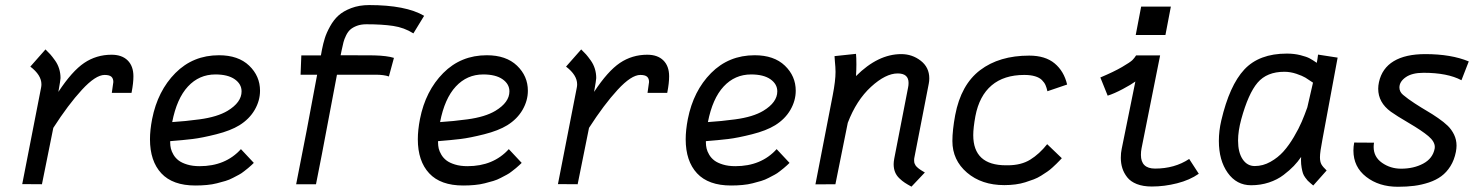

<svg xmlns="http://www.w3.org/2000/svg" viewBox="-20 -712 5733 742"><path d="M205.6 -356.9Q258.3 -437 305.4 -468.8Q352.5 -500.5 411.1 -500.5Q451.2 -500.5 473.4 -478.5Q495.6 -456.5 495.6 -417Q495.6 -391.1 488.8 -356Q488.8 -355.5 488.5 -354.5Q488.3 -353.5 488.3 -353H412.1Q418 -391.6 418 -395Q418 -408.7 410.4 -415.5Q402.8 -422.4 384.3 -422.4Q349.6 -422.4 296.6 -365Q243.7 -307.6 186 -217.8L142.1 0L65.9 -0.5L138.7 -373Q140.1 -379.9 140.1 -386.2Q140.1 -421.9 97.2 -454.6L155.8 -521Q167 -510.3 174.6 -501.7Q182.1 -493.2 192.6 -478.5Q203.1 -463.9 208.5 -446.5Q213.9 -429.2 213.9 -410.2Q213.9 -403.8 205.6 -356.9Z M645.5 -240.2Q678.7 -242.7 697 -244.4Q715.3 -246.1 750.5 -250.7Q785.6 -255.4 812.7 -263.7Q839.8 -272 859.4 -283.7Q913.6 -316.4 913.6 -358.9Q913.6 -387.2 887 -405.8Q860.4 -424.3 812.5 -424.3Q749.5 -424.3 706.3 -377.7Q663.1 -331.1 645.5 -240.2ZM826.2 -498.5Q900.9 -498.5 942.9 -458.3Q984.9 -418 984.9 -361.3Q984.9 -323.2 964.4 -287.6Q943.8 -252 905.3 -228Q871.1 -207 815.9 -193.1Q760.7 -179.2 724.1 -174.8Q687.5 -170.4 637.7 -166.5V-161.1Q637.7 -149.4 640.4 -137.9Q643.1 -126.5 650.6 -113.8Q658.2 -101.1 670.4 -91.8Q682.6 -82.5 703.4 -76.2Q724.1 -69.8 751.5 -69.8Q851.6 -69.8 911.1 -135.7L960.9 -82.5Q960.4 -82 951.7 -73.7Q942.9 -65.4 938.7 -62.3Q934.6 -59.1 923.6 -50.3Q912.6 -41.5 903.6 -36.9Q894.5 -32.2 880.4 -24.7Q866.2 -17.1 851.3 -12.7Q836.4 -8.3 818.4 -3.7Q800.3 1 779.1 2.9Q757.8 4.9 734.9 4.9Q647.5 4.9 603.5 -42.2Q559.6 -89.4 559.6 -173.8Q559.6 -209 567.9 -252Q589.4 -360.8 657.7 -429.7Q726.1 -498.5 826.2 -498.5Z M1577.6 -583Q1542 -605.5 1499.5 -611.8Q1457 -618.2 1396 -618.2Q1375 -618.2 1359.4 -612.3Q1343.8 -606.4 1334.2 -598.1Q1324.7 -589.8 1317.6 -575.4Q1310.5 -561 1307.4 -548.8Q1304.2 -536.6 1300.3 -517.6L1296.4 -498.5Q1312.5 -498.5 1360.1 -498.3Q1407.7 -498 1425.8 -498Q1476.6 -496.6 1502.4 -488.3L1482.9 -416.5Q1463.4 -423.3 1431.2 -423.3H1282.2Q1206.5 -21.5 1201.2 0H1124.5Q1165 -202.1 1205.6 -423.3H1141.6L1144.5 -498H1220.2Q1220.7 -500.5 1221.9 -507.3Q1223.1 -514.2 1224.1 -519.5Q1229 -544.4 1235.4 -564.7Q1241.7 -585 1255.6 -610.1Q1269.5 -635.3 1288.1 -652.1Q1306.6 -668.9 1337.4 -680.7Q1368.2 -692.4 1406.7 -692.4Q1548.3 -692.4 1619.1 -650.9Z M1680.7 -240.2Q1713.9 -242.7 1732.2 -244.4Q1750.5 -246.1 1785.6 -250.7Q1820.8 -255.4 1847.9 -263.7Q1875 -272 1894.5 -283.7Q1948.7 -316.4 1948.7 -358.9Q1948.7 -387.2 1922.1 -405.8Q1895.5 -424.3 1847.7 -424.3Q1784.7 -424.3 1741.5 -377.7Q1698.2 -331.1 1680.7 -240.2ZM1861.3 -498.5Q1936 -498.5 1978 -458.3Q2020 -418 2020 -361.3Q2020 -323.2 1999.5 -287.6Q1979 -252 1940.4 -228Q1906.2 -207 1851.1 -193.1Q1795.9 -179.2 1759.3 -174.8Q1722.7 -170.4 1672.9 -166.5V-161.1Q1672.9 -149.4 1675.5 -137.9Q1678.2 -126.5 1685.8 -113.8Q1693.4 -101.1 1705.6 -91.8Q1717.8 -82.5 1738.5 -76.2Q1759.3 -69.8 1786.6 -69.8Q1886.7 -69.8 1946.3 -135.7L1996.1 -82.5Q1995.6 -82 1986.8 -73.7Q1978 -65.4 1973.9 -62.3Q1969.7 -59.1 1958.7 -50.3Q1947.8 -41.5 1938.7 -36.9Q1929.7 -32.2 1915.5 -24.7Q1901.4 -17.1 1886.5 -12.7Q1871.6 -8.3 1853.5 -3.7Q1835.4 1 1814.2 2.9Q1793 4.9 1770 4.9Q1682.6 4.9 1638.7 -42.2Q1594.7 -89.4 1594.7 -173.8Q1594.7 -209 1603 -252Q1624.5 -360.8 1692.9 -429.7Q1761.2 -498.5 1861.3 -498.5Z M2275.9 -356.9Q2328.6 -437 2375.7 -468.8Q2422.9 -500.5 2481.4 -500.5Q2521.5 -500.5 2543.7 -478.5Q2565.9 -456.5 2565.9 -417Q2565.9 -391.1 2559.1 -356Q2559.1 -355.5 2558.8 -354.5Q2558.6 -353.5 2558.6 -353H2482.4Q2488.3 -391.6 2488.3 -395Q2488.3 -408.7 2480.7 -415.5Q2473.1 -422.4 2454.6 -422.4Q2419.9 -422.4 2366.9 -365Q2314 -307.6 2256.3 -217.8L2212.4 0L2136.2 -0.5L2209 -373Q2210.4 -379.9 2210.4 -386.2Q2210.4 -421.9 2167.5 -454.6L2226.1 -521Q2237.3 -510.3 2244.9 -501.7Q2252.4 -493.2 2262.9 -478.5Q2273.4 -463.9 2278.8 -446.5Q2284.2 -429.2 2284.2 -410.2Q2284.2 -403.8 2275.9 -356.9Z M2715.8 -240.2Q2749 -242.7 2767.3 -244.4Q2785.6 -246.1 2820.8 -250.7Q2856 -255.4 2883.1 -263.7Q2910.2 -272 2929.7 -283.7Q2983.9 -316.4 2983.9 -358.9Q2983.9 -387.2 2957.3 -405.8Q2930.7 -424.3 2882.8 -424.3Q2819.8 -424.3 2776.6 -377.7Q2733.4 -331.1 2715.8 -240.2ZM2896.5 -498.5Q2971.2 -498.5 3013.2 -458.3Q3055.2 -418 3055.2 -361.3Q3055.2 -323.2 3034.7 -287.6Q3014.2 -252 2975.6 -228Q2941.4 -207 2886.2 -193.1Q2831.1 -179.2 2794.4 -174.8Q2757.8 -170.4 2708 -166.5V-161.1Q2708 -149.4 2710.7 -137.9Q2713.4 -126.5 2720.9 -113.8Q2728.5 -101.1 2740.7 -91.8Q2752.9 -82.5 2773.7 -76.2Q2794.4 -69.8 2821.8 -69.8Q2921.9 -69.8 2981.4 -135.7L3031.2 -82.5Q3030.8 -82 3022 -73.7Q3013.2 -65.4 3009 -62.3Q3004.9 -59.1 2993.9 -50.3Q2982.9 -41.5 2973.9 -36.9Q2964.8 -32.2 2950.7 -24.7Q2936.5 -17.1 2921.6 -12.7Q2906.7 -8.3 2888.7 -3.7Q2870.6 1 2849.4 2.9Q2828.1 4.9 2805.2 4.9Q2717.8 4.9 2673.8 -42.2Q2629.9 -89.4 2629.9 -173.8Q2629.9 -209 2638.2 -252Q2659.7 -360.8 2728 -429.7Q2796.4 -498.5 2896.5 -498.5Z M3288.1 -418Q3373 -502.9 3462.9 -502.9Q3505.4 -502.9 3538.3 -477.3Q3571.3 -451.7 3571.3 -409.2Q3571.3 -398.4 3569.3 -388.7L3513.7 -103Q3512.7 -99.1 3512.7 -92.8Q3512.7 -88.9 3513.2 -85.2Q3513.7 -81.5 3515.4 -78.4Q3517.1 -75.2 3518.3 -72.8Q3519.5 -70.3 3522.9 -67.4Q3526.4 -64.5 3527.8 -62.7Q3529.3 -61 3533.9 -58.1Q3538.6 -55.2 3540 -54Q3541.5 -52.7 3547.1 -49.6Q3552.7 -46.4 3554.2 -45.4L3502.4 9.3Q3486.3 0.5 3476.6 -5.9Q3466.8 -12.2 3455.6 -22.9Q3444.3 -33.7 3439 -47.1Q3433.6 -60.5 3433.6 -77.6Q3433.6 -86.4 3436 -99.6L3489.3 -373.5Q3491.2 -381.8 3491.2 -391.6Q3491.2 -428.2 3449.2 -428.2Q3402.8 -428.2 3346.2 -376.5Q3289.6 -324.7 3256.3 -237.3L3208.5 0L3131.3 0.5L3198.2 -344.2Q3209 -399.9 3209 -434.1Q3209 -443.8 3208.3 -453.4Q3207.5 -462.9 3206.5 -474.9Q3205.6 -486.8 3205.1 -495.1L3288.1 -503.9Q3289.6 -490.7 3289.6 -462.9Q3289.6 -441.4 3288.1 -418Z M3741.2 -189.9Q3741.2 -73.2 3867.7 -73.2H3874Q3926.3 -73.2 3961.4 -95Q3996.6 -116.7 4026.9 -154.8L4083.5 -100.6Q4082.5 -99.6 4075.2 -91.8Q4067.9 -84 4062.7 -79.1Q4057.6 -74.2 4047.4 -64.7Q4037.1 -55.2 4027.3 -48.6Q4017.6 -42 4003.7 -33.2Q3989.7 -24.4 3974.9 -18.8Q3960 -13.2 3942.4 -7.6Q3924.8 -2 3904.1 0.7Q3883.3 3.4 3861.3 3.4Q3773.4 3.4 3717 -44.9Q3660.6 -93.3 3660.6 -167Q3660.6 -208.5 3671.4 -267.1Q3693.8 -384.8 3767.8 -440.9Q3841.8 -497.1 3957.5 -497.1Q4019.5 -497.1 4055.7 -467Q4091.8 -437 4104 -385.3L4027.8 -359.4Q4024.9 -373 4020.5 -383.1Q4016.1 -393.1 4006.6 -402.6Q3997.1 -412.1 3980 -417.2Q3962.9 -422.4 3938.5 -422.4Q3859.9 -422.4 3812.3 -382.1Q3764.6 -341.8 3749.5 -263.2Q3741.2 -217.8 3741.2 -189.9Z M4390.1 -686.5H4504.9L4483.9 -576.7H4369.1ZM4463.4 -498 4391.6 -138.7Q4389.2 -127 4389.2 -113.3Q4389.2 -60.5 4443.8 -60.5Q4519.5 -60.5 4575.7 -97.7L4612.8 -40.5Q4578.1 -16.1 4529.1 -3.7Q4480 8.8 4431.2 8.8Q4397.5 8.8 4373.3 -0.7Q4349.1 -10.3 4336.2 -26.9Q4323.2 -43.5 4317.4 -62Q4311.5 -80.6 4311.5 -102.1Q4311.5 -121.1 4314.9 -136.7L4367.7 -397Q4352.5 -385.7 4319.1 -367.9Q4285.6 -350.1 4260.7 -342.3L4232.4 -412.6Q4284.7 -434.6 4316.4 -453.1Q4348.1 -471.7 4356.2 -479.7Q4364.3 -487.8 4370.6 -498Z M4776.9 -251Q4764.6 -205.6 4764.6 -168.9Q4764.6 -123 4782.2 -96.7Q4799.8 -70.3 4829.1 -70.3Q4860.8 -70.3 4889.9 -86.7Q4918.9 -103 4939.9 -126.5Q4960.9 -149.9 4980.2 -182.6Q4999.5 -215.3 5010.7 -241.7Q5022 -268.1 5032.2 -296.9L5054.2 -392.6Q5036.6 -404.8 5024.9 -411.9Q5013.2 -418.9 4990 -426.8Q4966.8 -434.6 4943.4 -434.6Q4876 -434.6 4840.1 -392.6Q4804.2 -350.6 4776.9 -251ZM5149.4 -489.3 5090.8 -173.8Q5081.1 -124 5081.1 -104.5Q5081.1 -86.9 5086.7 -76.9Q5092.3 -66.9 5106.9 -53.2L5055.2 4.9Q5053.2 3.4 5044.9 -3.7Q5036.6 -10.7 5033.7 -13.9Q5030.8 -17.1 5024.4 -25.6Q5018.1 -34.2 5015.4 -42.2Q5012.7 -50.3 5010.3 -63.7Q5007.8 -77.1 5007.8 -93.3Q5007.8 -101.1 5008.3 -105.5Q4995.6 -86.9 4980 -70.6Q4964.4 -54.2 4940.4 -35.9Q4916.5 -17.6 4884 -6.8Q4851.6 3.9 4814.9 3.9Q4758.8 3.9 4724.6 -44.2Q4690.4 -92.3 4690.4 -167.5Q4690.4 -206.1 4699.7 -246.1Q4731.4 -381.8 4788.8 -443.4Q4846.2 -504.9 4953.1 -504.9Q4981.4 -504.9 5005.6 -498.8Q5029.8 -492.7 5041.5 -486.3Q5053.2 -480 5068.8 -469.2Q5071.8 -483.9 5073.7 -501Z M5355 -280.3Q5306.2 -315.9 5306.2 -369.1Q5306.2 -381.3 5309.1 -394.5Q5320.8 -448.2 5366.2 -475.6Q5411.6 -502.9 5488.3 -502.9Q5587.9 -502.9 5656.2 -474.6L5627.9 -401.9Q5574.2 -430.7 5481.4 -430.7Q5437 -430.7 5412.6 -413.6Q5388.2 -396.5 5388.2 -374Q5388.2 -357.4 5401.9 -345.7Q5420.9 -329.6 5447.3 -312.5Q5473.6 -295.4 5494.6 -283.2Q5515.6 -271 5537.8 -255.6Q5560.1 -240.2 5575 -225.8Q5589.8 -211.4 5599.4 -191.7Q5608.9 -171.9 5608.9 -149.4Q5608.9 -138.7 5606.4 -125Q5600.1 -93.3 5585.2 -69.6Q5570.3 -45.9 5550 -31Q5529.8 -16.1 5502 -6.8Q5474.1 2.4 5445.6 6.1Q5417 9.8 5382.3 9.8Q5309.1 9.8 5259.8 -28.6Q5210.4 -66.9 5210.4 -130.4Q5210.4 -145 5213.4 -161.1L5290 -160.6Q5288.6 -151.9 5288.6 -144Q5288.6 -105.5 5321 -82.8Q5353.5 -60.1 5394.5 -60.1Q5443.4 -60.1 5480.2 -79.8Q5517.1 -99.6 5524.4 -137.7Q5524.9 -139.6 5524.9 -144Q5524.9 -165 5500 -186Q5475.1 -207 5425.5 -236.1Q5376 -265.1 5355 -280.3Z"/></svg>

Font: Fantasque Sans Mono
Style: Italic
Weight: 400
Italic angle: -11°
Monospace: yes
Designer: Jany Belluz
Version: Version 1.8.0 ; ttfautohint (v1.8.2)